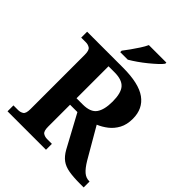

<svg xmlns="http://www.w3.org/2000/svg" viewBox="-253 -1074 1218 1218"><g transform="rotate(45 355.5 -465.5)"><path d="M28 0V-53H70Q90 -53 105.5 -63Q121 -73 121 -113V-600Q121 -640 105.5 -650.5Q90 -661 70 -661H28V-714H350Q492 -714 558 -666.5Q624 -619 624 -529Q624 -476 604 -439Q584 -402 553 -378Q522 -354 488 -340L607 -135Q633 -92 656 -72.5Q679 -53 707 -53H711V0H678Q618 0 578 -7Q538 -14 511.5 -33.5Q485 -53 464 -90L345 -310H279V-113Q279 -73 294.5 -63Q310 -53 330 -53H373V0ZM335 -368Q404 -368 430 -405Q456 -442 456 -515Q456 -591 428 -623Q400 -655 333 -655H279V-368ZM268 -784Q283 -803 301.5 -829Q320 -855 337.5 -882Q355 -909 365 -931H522V-921Q513 -908 491.5 -888Q470 -868 443 -846Q416 -824 388 -804.5Q360 -785 336 -771H268Z"/></g></svg>

Font: Noto Serif Yezidi
Style: Bold
Weight: 700
Designer: Dalton Maag Ltd
Foundry: Dalton Maag Ltd
Version: Version 1.001; ttfautohint (v1.8.4.7-5d5b)